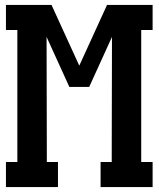

<svg xmlns="http://www.w3.org/2000/svg" viewBox="-20 -755 640 775"><path d="M4 0V-101H50V-634H4V-735H188L300 -490L412 -735H596V-634H550V-101H596V0H386V-101H431V-147Q431 -262 431.5 -376.5Q432 -491 432 -606L340 -404H260L168 -606Q168 -491 168.5 -376.5Q169 -262 169 -147V-101H214V0Z"/></svg>

Font: Iosevka Curly Slab Extended
Style: Bold
Weight: 700
Width: 7
Monospace: yes
Designer: Belleve Invis
Foundry: Belleve Invis
Version: Version 11.1.0; ttfautohint (v1.8.3)